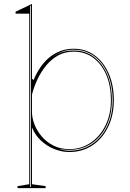

<svg xmlns="http://www.w3.org/2000/svg" viewBox="-20 -765 669 985"><path d="M70 200V190L130 180V-695H60V-705L144 -745V-362L152 -354Q167 -390 187.5 -420Q208 -450 234 -471Q260 -492 291 -503.5Q322 -515 358 -515Q419 -515 465 -481.5Q511 -448 537.5 -388.5Q564 -329 564 -251Q564 -174 534.5 -113.5Q505 -53 453.5 -19Q402 15 335 15Q298 15 259.5 0Q221 -15 190.5 -43.5Q160 -72 144 -111V180L214 190V200ZM135 194H139V-737L135 -735ZM335 0Q397 0 445 -32.5Q493 -65 521 -121.5Q549 -178 549 -251Q549 -324 525.5 -380Q502 -436 459 -468Q416 -500 358 -500Q313 -500 278 -480.5Q243 -461 216.5 -428.5Q190 -396 172 -357.5Q154 -319 144 -280V-190Q144 -160 157 -126.5Q170 -93 194.5 -64.5Q219 -36 254.5 -18Q290 0 335 0ZM335 8Q401 8 451 -25Q501 -58 529.5 -116.5Q558 -175 558 -251Q558 -308 543.5 -355.5Q529 -403 503 -437.5Q477 -472 440 -491Q403 -510 358 -510Q325 -510 297.5 -499Q270 -488 247 -471Q275 -490 300.5 -498Q326 -506 358 -506Q417 -506 461 -473.5Q505 -441 529.5 -383.5Q554 -326 554 -251Q554 -176 526 -118.5Q498 -61 449 -28.5Q400 4 335 4Q319 4 304.5 2.5Q290 1 279 -2Q290 2 304.5 5Q319 8 335 8Z"/></svg>

Font: Kalnia Glaze Thin
Style: Regular
Weight: 100
Version: Version 1.110